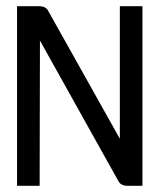

<svg xmlns="http://www.w3.org/2000/svg" viewBox="-20 -600 520 620"><path d="M109 -469 363 -14C368 -5 378 0 391 0H440V-580H367V-152L135 -566C130 -575 120 -580 107 -580H35V0H108Z"/></svg>

Font: Charger
Style: Regular
Weight: 400
Designer: Jasper
Foundry: Cannot Into Space Fonts
Version: Version 0.98